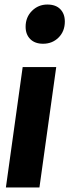

<svg xmlns="http://www.w3.org/2000/svg" viewBox="-20 -827 306 847"><path d="M228 -531 154 0H6L80 -531ZM93 -709Q93 -751 121 -779Q149 -807 189 -807Q226 -807 246 -786.5Q266 -766 266 -732Q266 -689 238.5 -661.5Q211 -634 170 -634Q134 -634 113.5 -654.5Q93 -675 93 -709Z"/></svg>

Font: Fira Sans Extra Condensed
Style: Bold Italic
Weight: 700
Width: 3
Italic angle: -8°
Designer: Carrois Corporate & Edenspiekermann AG
Foundry: Carrois Corporate GbR & Edenspiekermann AG
Version: Version 4.203